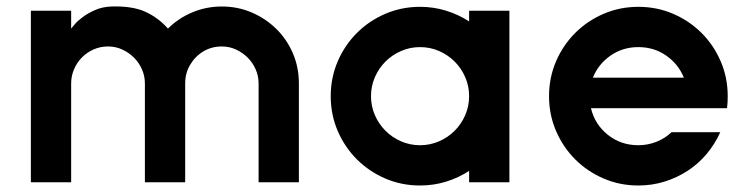

<svg xmlns="http://www.w3.org/2000/svg" viewBox="-20 -561 2306 591"><path d="M497 -473Q529 -505 572 -523Q615 -541 663 -541Q712 -541 755 -522.5Q798 -504 830.5 -472Q863 -440 881.5 -397Q900 -354 900 -304V0H776V-304Q776 -327 767 -347.5Q758 -368 742.5 -383.5Q727 -399 706.5 -408.5Q686 -418 663 -418Q631 -418 605.5 -402.5Q580 -387 565 -361Q550 -336 550 -304V0H426V-304Q426 -327 417 -347.5Q408 -368 392.5 -383.5Q377 -399 356.5 -408.5Q336 -418 313 -418Q289 -418 268.5 -409Q248 -400 232.5 -384.5Q217 -369 208 -348Q199 -327 199 -304V0H75V-528H199V-473Q201 -475 209.5 -485.5Q218 -496 234 -508Q250 -520 272.5 -530Q295 -540 323 -541Q388 -543 428 -524.5Q468 -506 497 -473Z M1273 -540Q1315 -540 1353.5 -528Q1392 -516 1424 -495V-528H1548V0H1424V-35Q1392 -14 1353.5 -2Q1315 10 1273 10Q1216 10 1166 -11.5Q1116 -33 1078.5 -70.5Q1041 -108 1019.5 -158Q998 -208 998 -265Q998 -322 1019.5 -372Q1041 -422 1078.5 -459.5Q1116 -497 1166 -518.5Q1216 -540 1273 -540ZM1273 -416Q1242 -416 1214.5 -404Q1187 -392 1166.5 -371.5Q1146 -351 1134 -323.5Q1122 -296 1122 -265Q1122 -234 1134 -206.5Q1146 -179 1166.5 -158.5Q1187 -138 1214.5 -126Q1242 -114 1273 -114Q1304 -114 1331.5 -126Q1359 -138 1379.5 -158.5Q1400 -179 1412 -206.5Q1424 -234 1424 -265Q1424 -296 1412 -323.5Q1400 -351 1379.5 -371.5Q1359 -392 1331.5 -404Q1304 -416 1273 -416Z M1945 -540Q2002 -540 2052 -518.5Q2102 -497 2139.5 -459.5Q2177 -422 2198.5 -372Q2220 -322 2220 -265Q2220 -255 2219.5 -246Q2219 -237 2218 -228H1799Q1811 -178 1851 -146Q1891 -114 1945 -114Q1974 -114 2000.5 -124.5Q2027 -135 2047 -154H2197Q2181 -118 2155.5 -87.5Q2130 -57 2097 -35.5Q2064 -14 2025.5 -2Q1987 10 1945 10Q1888 10 1838 -11.5Q1788 -33 1750.5 -70.5Q1713 -108 1691.5 -158Q1670 -208 1670 -265Q1670 -322 1691.5 -372Q1713 -422 1750.5 -459.5Q1788 -497 1838 -518.5Q1888 -540 1945 -540ZM1945 -416Q1897 -416 1859.5 -390Q1822 -364 1805 -322H2085Q2068 -364 2030.5 -390Q1993 -416 1945 -416Z"/></svg>

Font: Afrihost Sans Med
Style: Regular
Weight: 500
Designer: Afrihost SP Pty Ltd
Version: Version 1.000